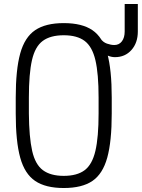

<svg xmlns="http://www.w3.org/2000/svg" viewBox="-20 -930 712 964"><path d="M300 14Q209 14 156.5 -21.5Q104 -57 81.5 -138.5Q59 -220 59 -360V-440Q59 -580 81.5 -661.5Q104 -743 156.5 -778.5Q209 -814 300 -814Q392 -814 444 -778.5Q496 -743 518.5 -661.5Q541 -580 541 -440V-360Q541 -220 518.5 -138.5Q496 -57 444 -21.5Q392 14 300 14ZM300 -47Q367 -47 405 -75.5Q443 -104 459 -172.5Q475 -241 475 -360V-440Q475 -560 459 -628Q443 -696 405 -724.5Q367 -753 300 -753Q233 -753 194.5 -724.5Q156 -696 140.5 -628Q125 -560 125 -440V-360Q126 -241 141.5 -172.5Q157 -104 195.5 -75.5Q234 -47 300 -47ZM557 -643Q538 -643 518 -652Q498 -661 484 -676V-737Q497 -718 517 -711Q537 -704 554 -704Q578 -704 592 -722.5Q606 -741 606 -772V-910H672V-772Q672 -715 640 -679Q608 -643 557 -643Z"/></svg>

Font: Victor Mono Light
Style: Regular
Weight: 300
Monospace: yes
Designer: Rune Bjørnerås
Version: Version 1.561;gftools[0.9.30]